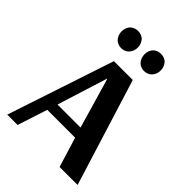

<svg xmlns="http://www.w3.org/2000/svg" viewBox="-247 -987 1102 1102"><g transform="rotate(45 304.0 -435.5)"><path d="M19 0 235 -650H388L590 0H444L388 -182H162L103 0ZM182 -245H369L280 -551H278ZM397 -732Q369 -732 351 -750Q341 -761 336 -774.5Q331 -788 331 -802Q331 -833 351 -854Q370 -871 397 -871Q423 -871 443 -854Q463 -831 463 -802Q463 -772 443 -750Q424 -732 397 -732ZM211 -732Q185 -732 165 -750Q155 -761 150 -774.5Q145 -788 145 -802Q145 -833 165 -854Q185 -871 211 -871Q237 -871 257 -854Q277 -831 277 -802Q277 -772 257 -750Q238 -732 211 -732Z"/></g></svg>

Font: Arsenal SC
Style: Bold
Weight: 700
Designer: Andrij Shevchenko
Foundry: Stairsfor
Version: Version 2.001; ttfautohint (v1.8.4.7-5d5b)